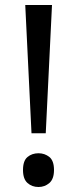

<svg xmlns="http://www.w3.org/2000/svg" viewBox="-20 -734 309 768"><path d="M163 -201H106L81 -714H188ZM72 -54Q72 -91 90 -106Q108 -121 134 -121Q159 -121 177.5 -106Q196 -91 196 -54Q196 -18 177.5 -2Q159 14 134 14Q108 14 90 -2Q72 -18 72 -54Z"/></svg>

Font: Noto Sans PhagsPa
Style: Regular
Weight: 400
Designer: Monotype Design Team
Foundry: Monotype Imaging Inc.
Version: Version 2.004; ttfautohint (v1.8.4.7-5d5b)